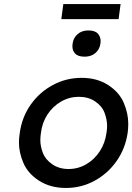

<svg xmlns="http://www.w3.org/2000/svg" viewBox="-20 -922 656 952"><path d="M307 10Q230 10 174.5 -25.5Q119 -61 96.5 -113Q74 -165 74 -215Q74 -238 78 -263Q89 -342 132.5 -403.5Q176 -465 242 -500.5Q308 -536 385 -536Q461 -536 516 -500.5Q571 -465 593.5 -412.5Q616 -360 616 -308Q616 -286 613 -263Q601 -184 557.5 -122.5Q514 -61 448.5 -25.5Q383 10 307 10ZM320 -84Q367 -84 407.5 -107.5Q448 -131 474.5 -171.5Q501 -212 508 -263Q511 -281 511 -298Q511 -329 498.5 -362.5Q486 -396 452 -419Q418 -442 371 -442Q324 -442 283 -418.5Q242 -395 215.5 -354.5Q189 -314 183 -263Q180 -244 180 -227Q180 -197 192.5 -164Q205 -131 239 -107.5Q273 -84 320 -84ZM400 -641Q367 -641 353 -656Q339 -671 339 -692Q339 -699 340 -706Q344 -735 365 -753Q386 -771 418 -771Q451 -771 465 -755.5Q479 -740 479 -718Q479 -712 478 -706Q474 -677 453 -659Q432 -641 400 -641ZM284 -827 294 -902H578L568 -827Z"/></svg>

Font: Lexend
Style: Italic
Weight: 400
Italic angle: -8.13011°
Designer: Bonnie Shaver-Troup, Thomas Jockin
Foundry: Lexend
Version: Version 1.007